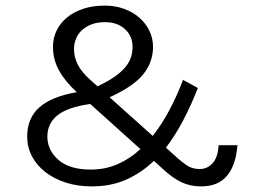

<svg xmlns="http://www.w3.org/2000/svg" viewBox="-20 -656 901 685"><path d="M827 -138Q822 -68 790.5 -29.5Q759 9 697 9Q659 9 627 -6Q595 -21 558 -56L529 -82Q484 -39 430 -15Q376 9 307 9Q257 9 215 -4.5Q173 -18 142 -42Q111 -66 94 -98.5Q77 -131 77 -169Q77 -235 121 -273.5Q165 -312 254 -327Q211 -367 190 -405.5Q169 -444 169 -489Q169 -520 182 -547Q195 -574 219.5 -594Q244 -614 278 -625Q312 -636 354 -636Q391 -636 422.5 -624.5Q454 -613 477 -593Q500 -573 513 -546Q526 -519 526 -489Q526 -435 491.5 -391.5Q457 -348 371 -309L525 -171Q557 -212 584 -262.5Q611 -313 633 -371L686 -342Q662 -281 634 -227.5Q606 -174 572 -129L617 -89Q640 -69 655.5 -61Q671 -53 693 -53Q719 -53 738 -73Q757 -93 760 -138ZM149 -169Q149 -120 188.5 -85.5Q228 -51 304 -51Q355 -51 399 -70Q443 -89 481 -124L302 -285Q222 -274 185.5 -245Q149 -216 149 -169ZM453 -489Q453 -527 426 -552Q399 -577 354 -577Q327 -577 306.5 -569Q286 -561 272 -548Q258 -535 251 -517.5Q244 -500 244 -481Q244 -452 257.5 -425.5Q271 -399 300 -373L328 -348Q366 -366 390 -383Q414 -400 428 -417.5Q442 -435 447.5 -452.5Q453 -470 453 -489Z"/></svg>

Font: Karla Tamil Upright
Style: Regular
Weight: 400
Designer: Jonathan Pinhorn
Foundry: Jonathan Pinhorn
Version: Version 1.001